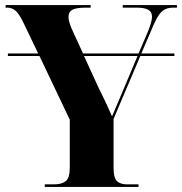

<svg xmlns="http://www.w3.org/2000/svg" viewBox="-20 -734 715 754"><path d="M156 0V-10H192Q222 -10 238 -22.5Q254 -35 254 -76V-264L135 -514H11V-524H130L69 -651Q54 -681 40.5 -692.5Q27 -704 8 -704H2V-714H336V-704H318Q281 -704 265 -696Q249 -688 249 -667Q249 -647 267 -609L306 -524H524L558 -603Q577 -648 577 -668Q577 -687 562.5 -695.5Q548 -704 516 -704H462V-714H675V-704H659Q634 -704 617.5 -690.5Q601 -677 584 -638L535 -524H665V-514H531L426 -267V-76Q426 -34 440 -22Q454 -10 479 -10H524V0ZM365 -394Q375 -373 383 -357Q391 -341 399.5 -322.5Q408 -304 420 -277Q429 -298 438.5 -320.5Q448 -343 457 -364L520 -514H310Z"/></svg>

Font: Noto Serif Display SemiCondensed ExtraBold
Style: Regular
Weight: 800
Width: 4
Designer: Monotype Design Team
Foundry: Monotype Imaging Inc.
Version: Version 2.009